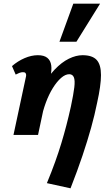

<svg xmlns="http://www.w3.org/2000/svg" viewBox="-20 -731 596 1040"><path d="M234 261Q260 198 279 145Q298 92 312.5 44Q327 -4 339.5 -52Q352 -100 364 -154Q378 -220 382.5 -258Q387 -296 380 -312.5Q373 -329 355 -329Q334 -329 311 -309Q288 -289 266.5 -254.5Q245 -220 228.5 -175.5Q212 -131 202 -81L141 -94Q167 -185 202 -249Q237 -313 275.5 -353.5Q314 -394 353 -413Q392 -432 427 -432Q480 -432 503.5 -406.5Q527 -381 527 -324.5Q527 -268 506 -174Q493 -109 473.5 -39Q454 31 427 111.5Q400 192 362 289ZM53 0 120 -313Q122 -320 121.5 -326Q121 -332 117.5 -336Q114 -340 104 -340Q95 -340 84.5 -336Q74 -332 65 -327L45 -373Q76 -400 113 -416Q150 -432 185 -432Q219 -432 236.5 -417.5Q254 -403 257.5 -377Q261 -351 253 -315L186 0ZM302 -505 377 -711H522L394 -505Z"/></svg>

Font: Ysabeau ExtraBold
Style: Italic
Weight: 800
Italic angle: -12°
Designer: Christian Thalmann (Catharsis Fonts)
Version: Version 2.002